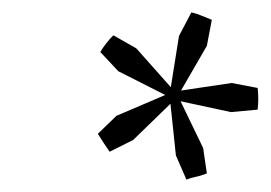

<svg xmlns="http://www.w3.org/2000/svg" viewBox="-20 -706 437 310"><path d="M256 -548 171 -591 142 -622Q146 -629 151.5 -636Q157 -643 163 -649L200 -628L264 -556ZM157 -461Q152 -468 147.5 -475Q143 -482 138 -490L168 -519L257 -557L264 -547L195 -480ZM281 -416 264 -455 254 -550 266 -554 308 -467 314 -426Q304 -422 296 -420.5Q288 -419 281 -416ZM353 -525 260 -545V-558L354 -572L396 -564Q398 -547 396 -529ZM266 -549 254 -554 269 -648 289 -686Q298 -684 306 -680.5Q314 -677 322 -674L314 -632Z"/></svg>

Font: Piazzolla Thin Light
Style: Italic
Weight: 300
Italic angle: -11.3°
Version: Version 2.005